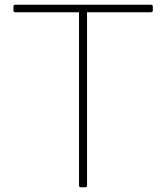

<svg xmlns="http://www.w3.org/2000/svg" viewBox="-20 -781 705 814"><path d="M37 -737V-753Q37 -761 45 -761H619Q628 -761 628 -753V-737Q628 -729 619 -729H349V5Q349 13 341 13H324Q315 13 315 5V-729H45Q37 -729 37 -737Z"/></svg>

Font: LINE Seed JP_TTF Thin
Style: Regular
Weight: 250
Designer: LY Corporation & Fontrix & Fontworks
Version: Version 1.008